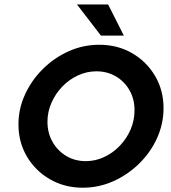

<svg xmlns="http://www.w3.org/2000/svg" viewBox="-20 -841 776 873"><path d="M356.4 12.5Q273.8 12.5 207.4 -25.7Q141 -63.9 102.4 -129.2Q63.9 -194.4 63.9 -275Q63.9 -346.5 93.8 -411.5Q123.6 -476.4 175 -527.4Q226.4 -578.5 292.4 -608Q358.3 -637.5 431.5 -637.5Q514.6 -637.5 580.6 -599.3Q646.5 -561.1 685.1 -495.8Q723.6 -430.6 723.6 -349.5Q723.6 -278.2 694.1 -213Q664.6 -147.9 612.7 -97.1Q560.9 -46.3 495 -16.9Q429.2 12.5 356.4 12.5ZM370.1 -108.3Q414 -108.3 453.9 -127.1Q493.8 -145.8 525 -178.5Q556.2 -211.1 574 -252.6Q591.7 -294.2 591.7 -339.7Q591.7 -390.3 569.1 -430.2Q546.5 -470.1 507.3 -493.4Q468.1 -516.7 418.1 -516.7Q374 -516.7 333.9 -497.9Q293.8 -479.2 262.8 -446.9Q231.9 -414.6 213.9 -373.4Q195.8 -332.2 195.8 -287Q195.8 -236.8 218.8 -196.1Q241.8 -155.4 281.3 -131.8Q320.7 -108.3 370.1 -108.3ZM438.9 -679.2 329.9 -820.8H471.5L543.1 -679.2Z"/></svg>

Font: Afacad
Style: Italic
Weight: 400
Italic angle: -14°
Designer: Kristian Moeller
Foundry: Dicotype
Version: Version 1.000